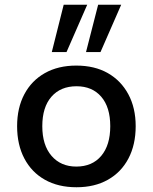

<svg xmlns="http://www.w3.org/2000/svg" viewBox="-20 -779 643 808"><path d="M302 9Q225 9 169 -22.5Q113 -54 82.5 -112Q52 -170 52 -248Q52 -325 82.5 -382.5Q113 -440 169 -471.5Q225 -503 301 -503Q378 -503 433.5 -471.5Q489 -440 520 -382.5Q551 -325 551 -248Q551 -170 520.5 -112Q490 -54 434 -22.5Q378 9 302 9ZM301 -78Q368 -78 406 -123Q444 -168 444 -248Q444 -328 406 -372Q368 -416 302 -416Q235 -416 196.5 -372Q158 -328 158 -248Q158 -168 197 -123Q236 -78 301 -78ZM342 -560 393 -759H490L403 -560ZM198 -560 248 -759H347L260 -560Z"/></svg>

Font: Nunito Sans 9pt SemiBold
Style: Regular
Weight: 600
Version: Version 3.101;gftools[0.9.27]